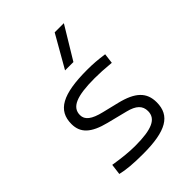

<svg xmlns="http://www.w3.org/2000/svg" viewBox="-227 -913 1040 1040"><g transform="rotate(-45 293.0 -392.5)"><path d="M252.9 9.8C427.7 9.8 502 -33.7 502 -136.2C502 -212.4 457.5 -255.9 351.1 -281.7L258.3 -304.2C188.5 -320.8 158.7 -344.7 158.7 -380.9C158.7 -440.9 217.3 -466.3 356.4 -466.3C391.1 -466.3 428.2 -464.4 481 -459.5L488.3 -517.6C440.4 -524.4 404.8 -527.3 359.4 -527.3C171.4 -527.3 91.8 -483.9 91.8 -379.4C91.8 -311 134.3 -271 234.9 -245.6L351.1 -216.3C409.7 -201.7 435.1 -176.8 435.1 -135.7C435.1 -76.7 380.4 -51.3 252.9 -51.3C206.5 -51.3 158.7 -56.2 91.8 -66.9L84 -4.9C126.5 5.4 177.2 9.8 252.9 9.8ZM272.9 -609.4H336.9L449.2 -794.9H378.9Z"/></g></svg>

Font: Cascadia Code Light
Style: Regular
Weight: 300
Monospace: yes
Designer: Aaron Bell
Foundry: Saja Typeworks
Version: Version 2404.023